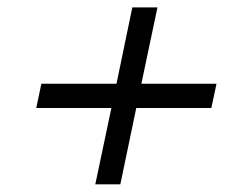

<svg xmlns="http://www.w3.org/2000/svg" viewBox="-20 -619 640 517"><path d="M236.6 -122.6 279.9 -328.1H77.6L91.4 -393.6H293.7L336.3 -599.1H404L360.7 -393.6H563L549.1 -328.1H346.9L304 -122.6Z"/></svg>

Font: Mona Sans ExtraLight
Style: Italic
Weight: 200
Italic angle: -11.6951°
Designer: Deni Anggara
Foundry: GitHub
Version: Version 2.000